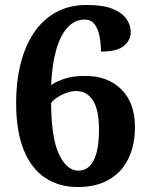

<svg xmlns="http://www.w3.org/2000/svg" viewBox="-20 -744 599 774"><path d="M293 10Q219 10 163 -26.5Q107 -63 76 -138.5Q45 -214 45 -330Q45 -413 62.5 -484.5Q80 -556 115 -609.5Q150 -663 204 -693.5Q258 -724 330 -724Q395 -724 433.5 -708.5Q472 -693 489.5 -668Q507 -643 507 -614Q507 -583 480 -559.5Q453 -536 387 -536Q387 -566 381.5 -596Q376 -626 362 -645.5Q348 -665 321 -665Q282 -665 253 -634Q224 -603 207 -544.5Q190 -486 186 -401Q206 -415 239.5 -426.5Q273 -438 324 -438Q415 -438 469.5 -383.5Q524 -329 524 -231Q524 -160 498 -105.5Q472 -51 420.5 -20.5Q369 10 293 10ZM296 -56Q322 -56 340.5 -73.5Q359 -91 369 -127.5Q379 -164 379 -221Q379 -302 354.5 -339.5Q330 -377 287 -377Q269 -377 249 -370Q229 -363 212 -352Q195 -341 186 -329Q187 -185 218.5 -120.5Q250 -56 296 -56Z"/></svg>

Font: Noto Serif Gujarati
Style: Regular
Weight: 400
Designer: Universal Thirst, Indian Type Foundry and the Monotype Design Team
Foundry: Monotype Imaging Inc.
Version: Version 2.102